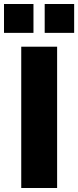

<svg xmlns="http://www.w3.org/2000/svg" viewBox="-40 -938 390 958"><path d="M66 0V-705H245V0ZM183 -774V-918H330V-774ZM-20 -774V-918H127V-774Z"/></svg>

Font: Nunito Sans 10pt SemiCondensed Black
Style: Regular
Weight: 900
Width: 4
Designer: Vernon Adams
Foundry: Vernon Adams
Version: Version 3.101;gftools[0.9.27]